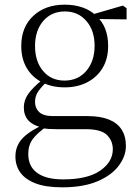

<svg xmlns="http://www.w3.org/2000/svg" viewBox="-20 -542 594 822"><path d="M246 260Q176 260 132 243Q88 226 67 196.5Q46 167 46 128Q46 80 79.5 47Q113 14 177 -13L183 -3Q140 27 120.5 53Q101 79 101 117Q101 171 139.5 198.5Q178 226 250 226Q355 226 409 188.5Q463 151 463 97Q463 61 438 36Q413 11 346 11H220Q203 11 187 10Q171 9 157 5V3Q82 -15 82 -82Q82 -113 101 -140Q120 -167 162 -201V-210L186 -198Q157 -170 143.5 -150.5Q130 -131 130 -105Q130 -79 148 -62Q166 -45 207 -45H354Q409 -45 445.5 -30.5Q482 -16 500.5 12.5Q519 41 519 83Q519 127 488 168Q457 209 396.5 234.5Q336 260 246 260ZM257 -168Q201 -168 159 -190Q117 -212 94 -251.5Q71 -291 71 -345Q71 -426 122.5 -474Q174 -522 257 -522Q299 -522 333.5 -510Q368 -498 391 -475L393 -473Q443 -428 443 -345Q443 -291 419.5 -251.5Q396 -212 354 -190Q312 -168 257 -168ZM256 -197Q314 -197 349.5 -238.5Q385 -280 385 -346Q385 -412 349.5 -452.5Q314 -493 258 -493Q200 -493 165 -452Q130 -411 130 -345Q130 -279 164.5 -238Q199 -197 256 -197ZM362 -461V-478H368L506 -518L522 -507V-459Z"/></svg>

Font: Noto Serif TC ExtraLight ExtraLight
Style: Regular
Weight: 250
Version: Version 2.003-H1;hotconv 1.1.1;makeotfexe 2.6.0